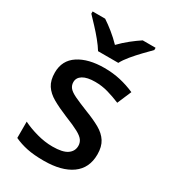

<svg xmlns="http://www.w3.org/2000/svg" viewBox="-189 -863 863 969"><g transform="rotate(30 242.5 -378.0)"><path d="M442 -153Q442 -73 384 -31.5Q326 10 222 10Q165 10 124.5 1.5Q84 -7 50 -23V-118Q86 -100 133 -87Q180 -74 225 -74Q284 -74 310.5 -92.5Q337 -111 337 -142Q337 -160 327 -174.5Q317 -189 289.5 -204Q262 -219 209 -240Q158 -261 122 -281.5Q86 -302 67.5 -330.5Q49 -359 49 -404Q49 -475 105.5 -512Q162 -549 255 -549Q305 -549 348.5 -539Q392 -529 433 -511L398 -429Q362 -444 325.5 -454.5Q289 -465 250 -465Q203 -465 178.5 -450Q154 -435 154 -409Q154 -390 165.5 -376Q177 -362 205.5 -348.5Q234 -335 284 -315Q334 -296 369.5 -276Q405 -256 423.5 -227Q442 -198 442 -153ZM184 -606Q170 -629 148 -656Q126 -683 102 -708.5Q78 -734 60 -753V-766H133Q159 -749 187.5 -726Q216 -703 242 -676Q268 -703 297 -726Q326 -749 352 -766H427V-753Q408 -734 383.5 -708.5Q359 -683 336.5 -656Q314 -629 302 -606Z"/></g></svg>

Font: Noto Sans Thaana Medium
Style: Regular
Weight: 500
Designer: David Williams
Foundry: Google Inc.
Version: Version 3.001; ttfautohint (v1.8.4.7-5d5b)